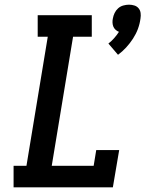

<svg xmlns="http://www.w3.org/2000/svg" viewBox="-20 -800 640 820"><path d="M484 -566 443 -614Q456 -624 467.5 -637Q479 -650 488 -664Q480 -667 473.5 -673Q467 -679 464 -686.5Q461 -694 460.5 -703Q460 -712 462 -721Q464 -733 469.5 -744.5Q475 -756 484.5 -764.5Q494 -773 506.5 -776.5Q519 -780 531 -780Q543 -780 554 -776.5Q565 -773 572 -764.5Q579 -756 580.5 -744.5Q582 -733 580 -721Q577 -698 569 -676.5Q561 -655 548 -635Q535 -615 519 -597.5Q503 -580 484 -566ZM38 0V-92H93L184 -643H141V-735H372V-643H292L201 -92H380L391 -159H489L462 0Z"/></svg>

Font: Iosevka Curly Slab SmBdEx
Style: Italic
Weight: 600
Width: 7
Italic angle: -9°
Monospace: yes
Designer: Belleve Invis
Foundry: Belleve Invis
Version: Version 11.1.0; ttfautohint (v1.8.3)